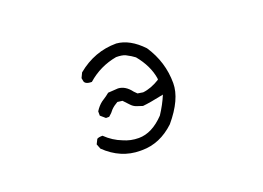

<svg xmlns="http://www.w3.org/2000/svg" viewBox="-77 -660 1155 843"><g transform="rotate(-20 500.0 -238.5)"><path d="M463 1H455Q364 1 293 -68L284 -91L295 -113Q302 -118 321 -118Q355 -85 397 -69Q430 -54 468 -54Q530 -54 588 -115Q615 -156 632 -197Q566 -183 533 -180Q520 -184 505.5 -189Q491 -194 479.5 -207Q468 -220 456 -232L433 -235Q415 -225 402 -212Q392 -198 377 -186H362L340 -205V-225Q353 -246 371 -260Q399 -278 409 -287L456 -290Q490 -288 516 -253L529 -240L554 -236Q592 -240 634 -266V-273Q624 -334 577 -391Q563 -402 538 -415Q523 -422 495 -422Q417 -408 358 -356Q324 -356 323 -376L321 -387L332 -410Q414 -478 516 -478Q578 -473 636 -412Q692 -328 692 -229Q692 -154 616 -64Q547 1 463 1Z"/></g></svg>

Font: Yozai
Style: Regular
Weight: 400
Designer: LXGW / Y.OzVox
Foundry: LXGW / Y.OzVox
Version: Version 0.861;October 22, 2024